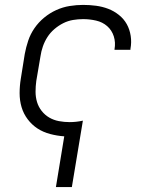

<svg xmlns="http://www.w3.org/2000/svg" viewBox="-20 -548 640 783"><path d="M208 215 242 8Q213 6 184.5 -1.5Q156 -9 133 -24Q110 -39 93 -61.5Q76 -84 68 -111Q60 -138 60 -168Q60 -198 65 -228L81 -328Q86 -355 95 -382Q104 -409 120.5 -433Q137 -457 160 -476Q183 -495 209.5 -507Q236 -519 264 -523.5Q292 -528 319 -528Q346 -528 372 -524.5Q398 -521 421.5 -512Q445 -503 465 -487Q485 -471 497 -449.5Q509 -428 513 -401.5Q517 -375 512 -349Q512 -348 512 -347Q512 -346 512 -345H447Q447 -346 447 -346.5Q447 -347 447 -347Q452 -375 444 -400Q436 -425 417 -441.5Q398 -458 372 -464Q346 -470 319 -470Q298 -470 277.5 -466.5Q257 -463 238 -453.5Q219 -444 202 -429.5Q185 -415 173.5 -397Q162 -379 155 -359Q148 -339 145 -318L128 -218Q125 -196 125 -174Q125 -152 131 -132Q137 -112 150 -95.5Q163 -79 181 -68.5Q199 -58 220.5 -54Q242 -50 264 -50Q277 -50 291 -51.5Q305 -53 318 -56L273 215Z"/></svg>

Font: Iosevka SS04 Light Extended
Style: Italic
Weight: 300
Width: 7
Italic angle: -9°
Monospace: yes
Designer: Belleve Invis
Foundry: Belleve Invis
Version: Version 19.0.0; ttfautohint (v1.8.4)